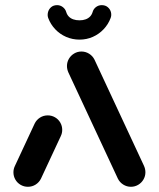

<svg xmlns="http://www.w3.org/2000/svg" viewBox="-20 -716 609 736"><path d="M87 0Q71.9 0 59.1 -7.4Q46.3 -14.8 38.9 -27.6Q31.5 -40.4 31.5 -55.6Q31.5 -68.5 37.4 -80.4L113 -242.6Q120 -256.7 133.3 -265.2Q146.7 -273.7 163 -273.7Q178.1 -273.7 190.9 -266.3Q203.7 -258.9 211.1 -246.1Q218.5 -233.3 218.5 -218.1Q218.5 -205.2 212.6 -193.3L137 -31.1Q130 -17 116.7 -8.5Q103.3 0 87 0ZM537.4 -55.6Q537.4 -40.7 530 -28Q522.6 -15.2 509.8 -7.6Q497 0 481.9 0Q465.9 0 452.4 -8.5Q438.9 -17 431.9 -31.1L242.2 -438.1Q236.7 -450.4 236.7 -463Q236.7 -477.8 244.1 -490.6Q251.5 -503.3 264.3 -510.9Q277 -518.5 292.2 -518.5Q308.1 -518.5 321.7 -510Q335.2 -501.5 342.2 -487.4L531.9 -80.4Q537.4 -68.1 537.4 -55.6ZM164.8 -647Q161.1 -657 163.9 -668.7Q166.7 -680.4 175.7 -688.3Q184.8 -696.3 198.9 -696.3Q211.1 -696.3 220.7 -688.9Q230.4 -681.5 233.7 -670.4Q236.7 -660 243.5 -652.8Q250.4 -645.6 260.7 -641.9Q271.1 -638.1 284.8 -638.1Q298.1 -638.1 308.3 -641.9Q318.5 -645.6 325.4 -652.8Q332.2 -660 335.2 -670.4Q338.5 -681.9 348.1 -689.1Q357.8 -696.3 370 -696.3Q384.1 -696.3 393.3 -688.3Q402.6 -680.4 405.4 -668.9Q408.1 -657.4 404.1 -647Q395.2 -623 377.4 -604.1Q359.6 -585.2 335.7 -574.6Q311.9 -564.1 284.8 -564.1Q257.8 -564.1 233.5 -574.6Q209.3 -585.2 191.5 -604.1Q173.7 -623 164.8 -647Z"/></svg>

Font: 26F Galaxy Sans
Style: Regular
Weight: 400
Designer: C₂₉H₂₅N₃O₅
Version: Version 1.100;FEAKit 1.0